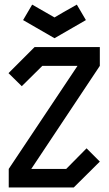

<svg xmlns="http://www.w3.org/2000/svg" viewBox="-20 -828 480 848"><path d="M272.5 -82Q301.8 -112.3 362.3 -172.9L420.9 -114.3Q382.8 -76.2 305.7 0H18.6V-82Q120.1 -234.4 322.3 -537.1H167Q136.7 -506.8 76.2 -447.3Q56.6 -466.8 17.6 -504.9L132.8 -620.1H420.9V-537.1Q320.3 -385.7 118.2 -82ZM220.7 -659.2Q174.8 -685.5 82 -739.3Q95.7 -761.7 122.1 -807.6Q155.3 -789.1 220.7 -751Q252.9 -770.5 319.3 -807.6Q332 -785.2 359.4 -739.3Q312.5 -711.9 220.7 -659.2Z"/></svg>

Font: mr_KirucoupageG
Style: Regular
Weight: 400
Designer: Jan Henkel
Version: Version 1.00 May 25, 2020, initial release